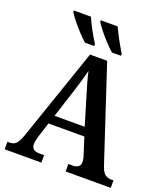

<svg xmlns="http://www.w3.org/2000/svg" viewBox="-164 -1046 1013 1160"><g transform="rotate(20 342.5 -465.5)"><path d="M3 0V-48H16Q42 -48 57.5 -62.5Q73 -77 89 -123L292 -714H402L602 -108Q614 -73 630.5 -60.5Q647 -48 672 -48H685V0H395V-48H425Q445 -48 458 -57.5Q471 -67 471 -88Q471 -99 468.5 -111.5Q466 -124 462 -134L429 -237H198L169 -145Q165 -133 161.5 -117.5Q158 -102 158 -90Q158 -48 207 -48H239V0ZM217 -293H411L358 -469Q346 -508 335 -546.5Q324 -585 317 -618Q309 -586 298.5 -549.5Q288 -513 276 -476ZM412 -771Q391 -789 364.5 -817.5Q338 -846 315 -875Q292 -904 282 -921V-931H391Q406 -897 428.5 -856Q451 -815 470 -784V-771ZM239 -771Q218 -789 191.5 -817.5Q165 -846 142 -875Q119 -904 109 -921V-931H219Q233 -897 255.5 -856Q278 -815 298 -784V-771Z"/></g></svg>

Font: Noto Serif SemiCondensed SemiBold
Style: Regular
Weight: 600
Width: 4
Designer: Monotype Design Team
Foundry: Monotype Imaging Inc.
Version: Version 2.013; ttfautohint (v1.8.4.7-5d5b)